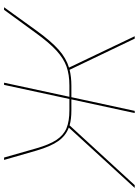

<svg xmlns="http://www.w3.org/2000/svg" viewBox="114 -812 698 967"><g transform="rotate(90 463.5 -329.0)"><path d="M739 -163 786 0H774L728 -161Q709 -228 685 -264Q661 -300 626 -314.5Q591 -329 536 -329H479L408 0H397L468 -329H411Q356 -329 315.5 -314.5Q275 -300 235 -263.5Q195 -227 146 -159L30 0H17L136 -165Q189 -238 231.5 -275.5Q274 -313 321 -327L163 -658H175L332 -330Q368 -339 412 -339H470L539 -658H550L481 -339H537Q581 -339 612 -330L913 -658H927L623 -326Q664 -311 691 -273Q718 -235 739 -163Z"/></g></svg>

Font: Ysabeau Infant Hairline
Style: Italic
Weight: 100
Italic angle: -12°
Designer: Christian Thalmann (Catharsis Fonts)
Version: Version 0.003